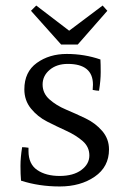

<svg xmlns="http://www.w3.org/2000/svg" viewBox="-20 -760 457 694"><path d="M68 -437Q68 -500 113 -532.5Q158 -565 221.5 -565Q285 -565 343 -545Q344 -528 344 -499Q344 -470 338 -432Q330 -432 315 -435Q316 -445 316 -454Q316 -529 225 -529Q185 -529 159.5 -507.5Q134 -486 134 -454.5Q134 -423 158.5 -401Q183 -379 218.5 -364Q254 -349 289.5 -332Q325 -315 349.5 -286.5Q374 -258 374 -220Q374 -157 322.5 -121.5Q271 -86 196 -86Q121 -86 56 -107Q54 -130 54 -160.5Q54 -191 60 -228Q69 -228 83 -226Q83 -220 83 -214Q83 -167 114.5 -145.5Q146 -124 195.5 -124Q245 -124 274 -145.5Q303 -167 303 -198Q303 -229 279 -250Q255 -271 220 -287Q185 -303 150.5 -320.5Q116 -338 92 -367.5Q68 -397 68 -437ZM368 -721 261 -599H201L92 -721L111 -740L230 -649L351 -740Z"/></svg>

Font: Halant
Style: Regular
Weight: 400
Designer: Hitesh Malaviya (Devanagari), Satya Rajpurohit (Latin)
Foundry: Indian Type Foundry
Version: Version 1.101;PS 1.0;hotconv 1.0.78;makeotf.lib2.5.61930; tt